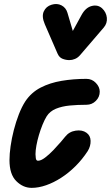

<svg xmlns="http://www.w3.org/2000/svg" viewBox="-20 -922 550 952"><path d="M137 9.5Q94.5 9.5 60.8 -24Q27 -57.5 27 -128Q27 -158.5 32.5 -197.2Q38 -236 48.5 -277Q59 -318 73.5 -355.2Q88 -392.5 105.5 -419.5Q135 -463.5 181.2 -487.5Q227.5 -511.5 285.8 -521.2Q344 -531 408.5 -531Q436 -531 455.2 -511Q474.5 -491 474.5 -467.5Q474.5 -441 455.2 -421.8Q436 -402.5 408.5 -402.5Q365 -402.5 326 -398.8Q287 -395 257.2 -382.8Q227.5 -370.5 211.5 -345.5Q201 -328.5 191 -304Q181 -279.5 173 -252.5Q165 -225.5 160.5 -200.5Q156 -175.5 156 -157.5Q156 -151.5 157.5 -138.2Q159 -125 168.5 -125Q183 -125 203.5 -140.5Q224 -156 244.8 -177.8Q265.5 -199.5 281.8 -218.5Q298 -237.5 303 -244Q323 -269.5 355.2 -274.2Q387.5 -279 408.5 -264Q428.5 -250 429.2 -223.8Q430 -197.5 415 -173Q388 -131.5 354.2 -98Q320.5 -64.5 283.2 -40.5Q246 -16.5 208.5 -3.5Q171 9.5 137 9.5ZM324 -624Q307 -624 290.2 -630.5Q273.5 -637 265 -657L202.5 -801Q185.5 -840 197 -865.2Q208.5 -890.5 235.5 -898.5Q262.5 -907 284.8 -895.5Q307 -884 314.5 -858.5L341 -768.5L384.5 -848Q404.5 -884.5 434.5 -892.2Q464.5 -900 486 -881Q507 -861.5 509.8 -834Q512.5 -806.5 494.5 -785.5L376.5 -648Q365.5 -635.5 351.8 -629.8Q338 -624 324 -624Z"/></svg>

Font: Edu QLD Hand
Style: Regular
Weight: 400
Designer: Tina and Corey Anderson, Eben Sorkin
Foundry: Sorkin Type Co.
Version: Version 2.000